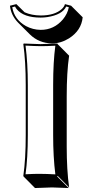

<svg xmlns="http://www.w3.org/2000/svg" viewBox="-20 -861 447 940"><path d="M328.1 -833 384.8 -776.4Q378.4 -711.9 317.9 -673.3Q278.8 -648.9 235.4 -648.4Q169.9 -649.4 125.5 -693.4L68.8 -750Q33.7 -786.1 28.8 -833L60.1 -840.8L100.6 -800.8Q134.8 -785.6 179.2 -785.2Q247.6 -785.2 282.7 -816.9Q294.9 -828.6 297.9 -840.8ZM106 -444.8Q106 -559.6 94.2 -645L96.2 -647.9Q97.7 -647.9 178.2 -645L261.2 -647.9L262.2 -645L318.4 -588.4Q306.6 -507.8 306.6 -388.7V-143.6Q306.6 -28.8 318.4 56.6L262.2 0L259.8 2.9L316.4 59.6Q314.9 59.6 234.4 56.6L151.4 59.6L95.2 2.9L94.2 0Q106 -81.5 106 -200.2ZM116.2 -444.8V-200.2Q116.2 -87.4 105 -7.8Q149.4 -10.3 178.2 -9.8Q207 -9.8 251 -7.3Q240.2 -91.8 240.2 -200.2V-444.8Q240.2 -558.1 251 -637.2Q206.5 -634.8 178 -635Q149.4 -635.3 105 -637.7Q116.2 -552.7 116.2 -444.8ZM316.9 -825.7 304.2 -829.1Q284.7 -788.6 211.4 -777.3Q194.8 -774.9 179.2 -774.9Q96.2 -774.9 62 -815.9Q56.6 -822.8 53.7 -829.1L40 -825.7Q49.8 -765.6 106.9 -733.4Q140.6 -715.3 179.2 -714.8Q244.6 -714.8 288.1 -766.1Q311 -793.9 316.9 -825.7Z"/></svg>

Font: Linux Biolinum Shadow O
Style: Bold
Weight: 700
Designer: Philipp H. Poll
Foundry: Philipp H. Poll
Version: Version 0.9.2